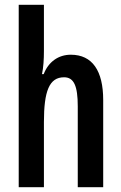

<svg xmlns="http://www.w3.org/2000/svg" viewBox="-20 -780 506 800"><path d="M163 -760H58V0H163V-271C163 -400 185 -458 247 -458C288 -458 304 -422 304 -337V0H410V-363C410 -485 365 -552 275 -552C224 -552 182 -523 162 -471H155C161 -500 163 -533 163 -567Z"/></svg>

Font: Noto Sans Display Condensed Medium
Style: Regular
Weight: 500
Width: 3
Designer: Monotype Design Team
Foundry: Monotype Imaging Inc.
Version: Version 1.900